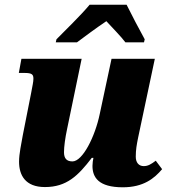

<svg xmlns="http://www.w3.org/2000/svg" viewBox="-20 -786 723 816"><path d="M220 -619 217 -606H307C338 -629 390 -668 432 -696C454 -672 497 -628 513 -606H592L595 -619C574 -657 537 -727 518 -766H361C321 -718 257 -657 220 -619ZM502 10C590 10 636 -28 669 -67L642 -103C622 -88 609 -80 591 -80C570 -80 557 -95 557 -120C557 -150 561 -171 567 -201L638 -536H454L404 -302C384 -205 331 -100 288 -100C263 -100 252 -113 252 -139C252 -162 257 -200 265 -237L327 -536H71L60 -476H84C117 -476 122 -469 122 -451C122 -438 118 -422 112 -389L77 -212C71 -177 61 -133 61 -99C61 -42 87 9 171 9C263 9 312 -39 370 -115H377C375 -106 373 -92 373 -81C373 -32 399 10 502 10Z"/></svg>

Font: Noto Serif SemiCondensed Black
Style: Italic
Weight: 900
Width: 4
Italic angle: -12°
Designer: Monotype Design Team
Foundry: Monotype Imaging Inc.
Version: Version 2.014